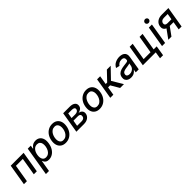

<svg xmlns="http://www.w3.org/2000/svg" viewBox="448 -2616 4678 4678"><g transform="rotate(-45 2787.5 -276.5)"><path d="M26.3 0 117.2 -545.5H561.8L470.9 0H367.2L442.8 -453.8H205.3L129.6 0Z M579.5 204.5 704.5 -545.5H808.2L793.7 -457H802.6Q814.6 -474.1 835.8 -496.4Q856.9 -518.8 890.8 -535.7Q924.7 -552.6 975.1 -552.6Q1041.2 -552.6 1087.2 -519.2Q1133.2 -485.8 1152.5 -422.9Q1171.9 -360.1 1157.3 -271.7Q1142.8 -183.6 1102.8 -120.2Q1062.9 -56.8 1005.7 -23.1Q948.5 10.7 882.5 10.7Q832.7 10.7 804.3 -6Q775.9 -22.7 761.7 -45.1Q747.5 -67.5 740.4 -84.9H734L685.7 204.5ZM763.1 -272.7Q749.3 -186.8 777.3 -133.3Q805.4 -79.9 873.9 -79.9Q921.5 -79.9 957.7 -105.3Q994 -130.7 1017.4 -174.4Q1040.8 -218 1050.1 -272.7Q1058.6 -327.1 1049.7 -369.9Q1040.8 -412.6 1013 -437.5Q985.1 -462.4 937.1 -462.4Q867.5 -462.4 822.3 -410.3Q777 -358.3 763.1 -272.7Z M1463.8 11Q1385.7 11 1333.8 -24.9Q1282 -60.7 1260.5 -125Q1239 -189.3 1252.8 -274.9Q1266.3 -358.7 1307.5 -421.2Q1348.7 -483.7 1410.7 -518.1Q1472.7 -552.6 1548.3 -552.6Q1626.4 -552.6 1678.3 -516.7Q1730.1 -480.8 1751.6 -416.4Q1773.1 -351.9 1759.2 -265.6Q1745.7 -182.5 1704.4 -120.2Q1663 -57.9 1601.2 -23.4Q1539.4 11 1463.8 11ZM1469.8 -78.1Q1521 -78.1 1559.1 -105.1Q1597.3 -132.1 1621.6 -176.8Q1646 -221.6 1654.5 -274.9Q1662.6 -326.3 1654.3 -369.1Q1646 -411.9 1618.6 -437.9Q1591.3 -463.8 1542.3 -463.8Q1491.1 -463.8 1452.8 -436.6Q1414.4 -409.4 1390.4 -364.5Q1366.5 -319.6 1357.6 -266Q1349.4 -214.8 1357.8 -172.2Q1366.1 -129.6 1393.5 -103.9Q1420.8 -78.1 1469.8 -78.1Z M1833.5 0 1924.4 -545.5H2150.2Q2242.2 -545.5 2290 -506Q2337.7 -466.6 2326.3 -399.9Q2318.5 -351.6 2283.2 -323.7Q2247.9 -295.8 2196.4 -286.2Q2249.6 -280.2 2283.7 -244Q2317.8 -207.7 2307.9 -147Q2296.9 -82 2240.2 -41Q2183.6 0 2094.1 0ZM1948.2 -88.8H2109Q2148.8 -88.8 2174.4 -107.8Q2199.9 -126.8 2204.5 -158.7Q2211.3 -197.1 2192.5 -218.8Q2173.7 -240.4 2134.6 -240.4H1973.7ZM1986.2 -318.2H2113.3Q2158 -318.2 2187.1 -337.2Q2216.3 -356.2 2221.2 -388.5Q2226.9 -419.7 2203.7 -437.7Q2180.4 -455.6 2135.3 -455.6H2009.2Z M2632.5 11Q2554.3 11 2502.5 -24.9Q2450.6 -60.7 2429.2 -125Q2407.7 -189.3 2421.5 -274.9Q2435 -358.7 2476.2 -421.2Q2517.4 -483.7 2579.4 -518.1Q2641.3 -552.6 2717 -552.6Q2795.1 -552.6 2846.9 -516.7Q2898.8 -480.8 2920.3 -416.4Q2941.8 -351.9 2927.9 -265.6Q2914.4 -182.5 2873 -120.2Q2831.7 -57.9 2769.9 -23.4Q2708.1 11 2632.5 11ZM2638.5 -78.1Q2689.6 -78.1 2727.8 -105.1Q2766 -132.1 2790.3 -176.8Q2814.6 -221.6 2823.2 -274.9Q2831.3 -326.3 2823 -369.1Q2814.6 -411.9 2787.3 -437.9Q2759.9 -463.8 2710.9 -463.8Q2659.8 -463.8 2621.4 -436.6Q2583.1 -409.4 2559.1 -364.5Q2535.2 -319.6 2526.3 -266Q2518.1 -214.8 2526.5 -172.2Q2534.8 -129.6 2562.1 -103.9Q2589.5 -78.1 2638.5 -78.1Z M3002.1 0 3093 -545.5H3199.2L3160.9 -316.8H3212L3430.4 -545.5H3561.8L3306.1 -280.2L3473.4 0H3341.6L3213.8 -218H3144.5L3108.3 0Z M3712.4 12.1Q3660.5 12.1 3621.8 -7.3Q3583.1 -26.6 3564.8 -63.7Q3546.5 -100.9 3555 -154.1Q3565.7 -215.9 3601.9 -248.9Q3638.1 -282 3688.6 -296.5Q3739 -311.1 3791.5 -317.1Q3841.3 -323.2 3872.2 -327.1Q3903.1 -331 3918.9 -339.3Q3934.7 -347.7 3937.9 -366.5V-369Q3945.3 -415.1 3924.5 -440.9Q3903.8 -466.6 3852.6 -466.6Q3799.4 -466.6 3763.3 -443.2Q3727.3 -419.7 3710.2 -390.6L3615.1 -413.4Q3653.4 -487.9 3721.6 -520.2Q3789.8 -552.6 3863.6 -552.6Q3896.3 -552.6 3931.5 -544.9Q3966.6 -537.3 3995.6 -516.9Q4024.5 -496.4 4038.7 -459.2Q4052.9 -421.9 4043 -362.2L3983 0H3879.3L3892 -74.6H3887.8Q3867.5 -44 3823.9 -16Q3780.2 12.1 3712.4 12.1ZM3748.6 -73.2Q3793 -73.2 3827.2 -90.6Q3861.5 -108 3882.8 -136.2Q3904.1 -164.4 3909.4 -196.7L3921.2 -267Q3912.3 -259.6 3886.4 -253.9Q3860.4 -248.2 3831.7 -244.3Q3802.9 -240.4 3785.5 -237.9Q3738.6 -231.9 3702.2 -213.6Q3665.8 -195.3 3659.1 -152.7Q3652.7 -113.3 3678.1 -93.2Q3703.5 -73.2 3748.6 -73.2Z M4659.8 -545.5 4568.9 0H4124.3L4215.2 -545.5H4318.9L4243.3 -91.6H4480.8L4556.5 -545.5ZM4688.2 -87 4645.6 175.8H4540.5L4583.1 -87Z M4785.5 0 4876.4 -545.5H4982.6L4891.7 0ZM4951.7 -627.8Q4924.4 -627.8 4905.4 -646.8Q4886.4 -665.8 4887.1 -692.5Q4887.8 -719.1 4908.2 -737.9Q4928.6 -756.7 4956 -756.7Q4983.7 -756.7 5003 -737.9Q5022.4 -719.1 5021.3 -692.5Q5020.2 -665.8 4999.8 -646.8Q4979.4 -627.8 4951.7 -627.8Z M5359.7 0 5395.2 -213.4H5265.3L5110.4 0H5001.8L5167.3 -228.7Q5121.4 -247.2 5101 -285.7Q5080.6 -324.2 5089.8 -377.8Q5102.3 -454.9 5163.9 -500.2Q5225.5 -545.5 5320 -545.5H5550.4L5459.5 0ZM5409.4 -299.4 5435.4 -454.9H5304.7Q5257.8 -454.9 5228.5 -433.2Q5199.2 -411.6 5193.5 -376.4Q5187.5 -341.6 5207.9 -320.5Q5228.3 -299.4 5271.7 -299.4Z"/></g></svg>

Font: Inter UI Medium
Style: Italic
Weight: 500
Italic angle: 9.39999°
Designer: Rasmus Andersson
Foundry: rsms
Version: 3.2;8d6f07862